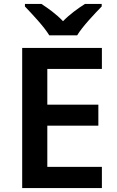

<svg xmlns="http://www.w3.org/2000/svg" viewBox="-20 -958 598 978"><path d="M231 -778H373C400 -823 462 -888 498 -925V-938H413C378 -916 336 -886 301 -850C267 -886 226 -915 191 -938H107V-925C143 -887 204 -823 231 -778ZM499 0V-108H221V-318H481V-425H221V-607H499V-714H93V0Z"/></svg>

Font: Noto Sans Gurmukhi SemiBold
Style: Regular
Weight: 600
Designer: Jelle Bosma - Monotype Design Team
Foundry: Monotype Imaging Inc.
Version: Version 2.004